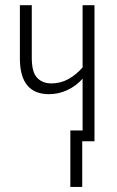

<svg xmlns="http://www.w3.org/2000/svg" viewBox="-20 -551 457 749"><path d="M348.6 -530.8V0H300.8V178.2H254.4V-42H302.2V-244.1Q277.3 -215.8 242.9 -199.7Q208.5 -183.6 171.4 -183.6Q57.6 -183.6 57.6 -323.2V-530.8H104V-325.7Q104 -269.5 124.8 -247.6Q145.5 -225.6 180.7 -225.6Q216.3 -225.6 247.1 -242.7Q277.8 -259.8 302.2 -288.1V-530.8Z"/></svg>

Font: Open Sans Condensed Light
Style: Regular
Weight: 300
Width: 3
Designer: Monotype Design Team
Foundry: Monotype Imaging Inc.
Version: Version 3.003; ttfautohint (v1.8.4)